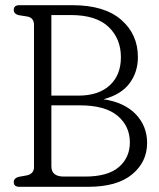

<svg xmlns="http://www.w3.org/2000/svg" viewBox="-20 -720 614 740"><path d="M547 -169Q547 -96 489.2 -48Q431.5 0 319.5 0H55Q33 0 33 -18Q33 -33.5 52.5 -38.5L83 -44Q111 -50 111 -76V-624Q111 -650.5 87 -656L52.5 -661.5Q33 -666 33 -682Q33 -700 55 -700H259.5Q382 -700 446.8 -644Q511.5 -588 511.5 -500Q511.5 -442 479.2 -398.8Q447 -355.5 379 -337.5Q460.5 -325 503.8 -279.2Q547 -233.5 547 -169ZM252.5 -662H178V-351.5H283Q359.5 -351.5 402.8 -391Q446 -430.5 446 -499.5Q446 -571 398.2 -616.5Q350.5 -662 252.5 -662ZM287.5 -314H178V-79Q178 -39.5 226 -39.5H307.5Q396 -39.5 438.2 -76.2Q480.5 -113 480.5 -171Q480.5 -234 432.8 -274Q385 -314 287.5 -314Z"/></svg>

Font: Fraunces 144pt SuperSoft Light
Style: Regular
Weight: 300
Version: Version 1.000;[0bf87f6ff]